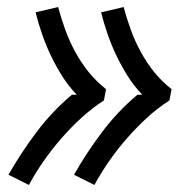

<svg xmlns="http://www.w3.org/2000/svg" viewBox="-20 -609 540 545"><path d="M248 -84 190 -113Q226 -176 270 -234.5Q314 -293 370 -340H384Q361 -364 343.5 -391.5Q326 -419 311.5 -449Q297 -479 286 -510.5Q275 -542 267 -574L331 -589Q340 -555 352 -522.5Q364 -490 380.5 -460Q397 -430 418.5 -403.5Q440 -377 467 -356L461 -324Q427 -302 397 -274.5Q367 -247 340 -216Q313 -185 290 -152Q267 -119 248 -84ZM62 -84 4 -113Q40 -176 84 -234.5Q128 -293 184 -340H198Q175 -364 157.5 -391.5Q140 -419 125.5 -449Q111 -479 100 -510.5Q89 -542 81 -574L145 -589Q154 -555 166 -522.5Q178 -490 194.5 -460Q211 -430 232.5 -403.5Q254 -377 281 -356L275 -324Q241 -302 211 -274.5Q181 -247 154 -216Q127 -185 104 -152Q81 -119 62 -84Z"/></svg>

Font: Iosevka Term Curly
Style: Italic
Weight: 400
Italic angle: -9°
Designer: Belleve Invis
Foundry: Belleve Invis
Version: Version 32.3.0